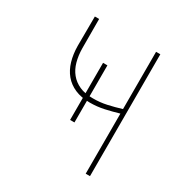

<svg xmlns="http://www.w3.org/2000/svg" viewBox="-165 -841 930 970"><g transform="rotate(30 300.0 -355.5)"><path d="M289.6 -195.8H264.2V-528.8H289.6ZM493.2 -710.9V0H468.3V-350.6Q428.7 -338.9 388.7 -330.1Q348.6 -321.3 306.6 -321.3Q255.9 -321.3 219 -337.4Q182.1 -353.5 158.2 -382.3Q134.3 -411.1 122.6 -451.2Q110.8 -491.2 110.4 -539.6L111.3 -710.9H136.2L136.7 -539.6Q137.2 -497.6 147 -462.4Q156.7 -427.2 177.5 -401.9Q198.2 -376.5 230.2 -362.1Q262.2 -347.7 307.1 -347.7Q349.1 -347.2 388.9 -356Q428.7 -364.7 468.3 -377V-710.9Z"/></g></svg>

Font: Roboto Mono Thin
Style: Regular
Weight: 250
Designer: Google
Version: Version 2.000985; 2015; ttfautohint (v1.3)